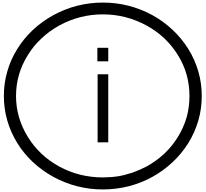

<svg xmlns="http://www.w3.org/2000/svg" viewBox="-20 -1097 1585 1480"><path d="M814.5 -524.4V0H732.4V-524.4ZM814.5 -728.5V-624H730.5V-728.5ZM103.5 -357.4Q103.5 -189.5 194.3 -42Q284.2 103.5 436.5 186.5Q590.8 270.5 772.5 270.5Q834 270.5 890.6 261.7Q935.5 254.9 1002 233.4Q1054.7 214.8 1109.4 186.5Q1263.7 101.6 1351.6 -42Q1394.5 -111.3 1418.9 -193.4Q1440.4 -270.5 1440.4 -357.4Q1440.4 -529.3 1351.6 -671.9Q1261.7 -817.4 1109.4 -900.4Q951.2 -986.3 772.5 -986.3Q594.7 -986.3 436.5 -900.4Q359.4 -857.4 299.8 -800.8Q239.3 -745.1 194.3 -671.9Q103.5 -526.4 103.5 -357.4ZM9.8 -357.4Q9.8 -455.1 36.1 -545.9Q61.5 -636.7 113.3 -719.7Q213.9 -881.8 391.6 -980.5Q570.3 -1077.1 773.4 -1077.1Q975.6 -1077.1 1154.3 -980.5Q1328.1 -883.8 1431.6 -719.7Q1535.2 -550.8 1535.2 -357.4Q1535.2 -258.8 1508.8 -168Q1480.5 -72.3 1431.6 5.9Q1328.1 169.9 1154.3 266.6Q1072.3 312.5 971.7 338.9Q872.1 363.3 773.4 363.3Q570.3 363.3 391.6 266.6Q213.9 168 113.3 5.9Q9.8 -163.1 9.8 -357.4Z"/></svg>

Font: Circled
Style: Regular
Weight: 400
Version: Version 002.000